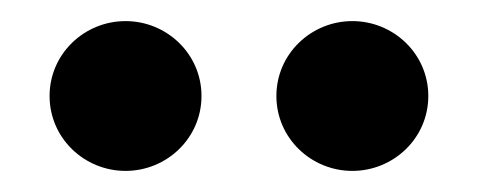

<svg xmlns="http://www.w3.org/2000/svg" viewBox="-20 -665 452 182"><path d="M27 -574C27 -534 60 -503 99 -503C138 -503 171 -534 171 -574C171 -614 138 -645 99 -645C60 -645 27 -614 27 -574ZM242 -574C242 -534 275 -503 314 -503C353 -503 386 -534 386 -574C386 -614 353 -645 314 -645C275 -645 242 -614 242 -574Z"/></svg>

Font: Charger Pro
Style: ExBd
Weight: 400
Designer: Jasper
Foundry: Cannot Into Space Fonts
Version: Version 1.09